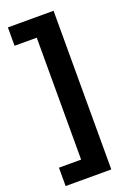

<svg xmlns="http://www.w3.org/2000/svg" viewBox="-174 -801 738 1065"><g transform="rotate(-20 195.0 -268.5)"><path d="M19.5 199.2V90.8H150.4V-628.9H19.5V-737.3H289.1V199.2Z"/></g></svg>

Font: Pretendard JP
Style: Bold
Weight: 700
Designer: Base glyphs from Inter by Rasmus Andersson; Hangeul glyphs from Noto Sans CJK(Source Han Sans) by Jang Soo-young and Kan
Foundry: Kil Hyung-jin
Version: Version 1.309